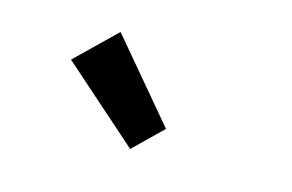

<svg xmlns="http://www.w3.org/2000/svg" viewBox="-49 -1025 725 476"><g transform="rotate(15 313.0 -787.0)"><path d="M309 -650 382 -721 211 -924 110 -826Z"/></g></svg>

Font: Noto Sans T Chinese Bold
Style: Bold
Weight: 700
Designer: Ryoko NISHIZUKA (kana & ideographs); Paul D. Hunt (Latin, Greek & Cyrillic); Wenlong ZHANG (bopomofo); Sandoll Communica
Foundry: Adobe Systems Incorporated
Version: Version 1.000;PS 1;hotconv 1.0.78;makeotf.lib2.5.61930